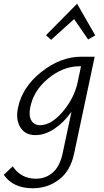

<svg xmlns="http://www.w3.org/2000/svg" viewBox="-71 -717 555 1026"><path d="M325 -615 202 -504 175 -529 341 -697 438 -528 400 -506ZM25 -140Q47 -251 150 -332.5Q253 -414 363 -414H435L325 104Q305 197 244 243Q183 289 104 289Q-1 289 -51 217L-3 172Q42 238 121 238Q173 238 211 205Q249 172 264 101L311 -120Q271 -63 220 -29Q169 5 118 5Q63 5 37.5 -37Q12 -79 25 -140ZM143 -48Q203 -48 264.5 -120.5Q326 -193 344 -278L362 -363H355Q266 -363 186.5 -297.5Q107 -232 90 -140Q82 -97 97 -72.5Q112 -48 143 -48Z"/></svg>

Font: EauTestInfant
Style: Italic
Weight: 400
Italic angle: -12°
Designer: Christian Thalmann (Catharsis Fonts)
Version: Version 0.001;PS 000.001;hotconv 1.0.88;makeotf.lib2.5.64775